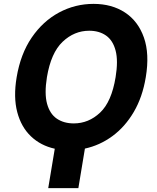

<svg xmlns="http://www.w3.org/2000/svg" viewBox="-20 -757 800 980"><path d="M724.1 -362.9Q707.4 -261.4 662.8 -185.5Q618.3 -109.7 553.8 -62.3Q489.3 -14.9 413.4 1.4L380 203.1H226.2L259.6 2.1Q187.5 -13.8 137.8 -61.3Q88.1 -108.7 68 -184.8Q47.9 -261 65 -362.9Q84.9 -481.9 142 -565.5Q199.2 -649.1 281.4 -693.2Q363.6 -737.2 457.4 -737.2Q550.8 -737.2 617.9 -693.2Q685 -649.1 714.5 -565.5Q744 -481.9 724.1 -362.9ZM570 -362.9Q583.8 -446.4 570.1 -498.6Q556.5 -550.8 521.3 -575.5Q486.2 -600.1 435.4 -600.1Q359 -600.1 299.5 -543.7Q240.1 -487.2 219.5 -362.9Q206 -279.1 220.3 -227.1Q234.7 -175.1 270.4 -151.1Q306.1 -127.1 356.5 -127.1Q432.5 -127.1 490.9 -182.2Q549.4 -237.2 570 -362.9Z"/></svg>

Font: Inter UI
Style: Bold Italic
Weight: 700
Italic angle: 9.39999°
Designer: Rasmus Andersson
Foundry: rsms
Version: 3.2;8d6f07862